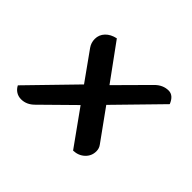

<svg xmlns="http://www.w3.org/2000/svg" viewBox="-102 -608 757 757"><g transform="rotate(45 277.0 -229.5)"><path d="M432 -76Q432 -50 413 -32Q394 -14 365 -13L259 -161L131 -35Q107 -11 77 -11Q61 -11 48.5 -19Q36 -27 29 -41L211 -228L126 -347Q114 -364 114 -385Q114 -408 130 -425Q146 -442 174 -448L284 -297L408 -422Q433 -447 464 -447Q491 -447 505 -412L330 -233L423 -104Q432 -92 432 -76Z"/></g></svg>

Font: Sansita
Style: Italic
Weight: 400
Italic angle: -11°
Designer: Pablo Cosgaya
Foundry: Omnibus-Type
Version: Version 1.006